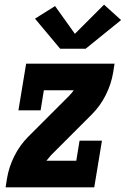

<svg xmlns="http://www.w3.org/2000/svg" viewBox="-20 -803 540 823"><path d="M286 -225 244 -259 189 -305 276 -392Q282 -398 287 -404Q292 -410 296 -416H168L154 -330H59L92 -530H471L465 -492Q457 -443 433.5 -396Q410 -349 373 -312ZM4 0 10 -38Q18 -87 41.5 -134Q65 -181 102 -218L189 -305L286 -225L199 -138Q194 -132 189 -126Q184 -120 179 -114H307L321 -200H417L384 0ZM347 -594H238L130 -723L216 -777L301 -658L426 -783L499 -717Z"/></svg>

Font: Iosevka Curly Slab HvObl
Style: Regular
Weight: 900
Italic angle: -9°
Monospace: yes
Designer: Belleve Invis
Foundry: Belleve Invis
Version: Version 11.1.0; ttfautohint (v1.8.3)